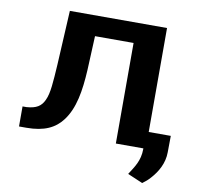

<svg xmlns="http://www.w3.org/2000/svg" viewBox="-95 -813 1171 1113"><g transform="rotate(10 491.0 -256.0)"><path d="M799 -711H227L210 -391C207 -340 204 -297 200 -263C196 -229 190 -201 180 -180C162 -140 134 -122 76 -118H53V0H96C201 0 264 -31 307 -88C363 -162 380 -266 387 -391L396 -592H623V0H799ZM724 161 813 199C830 187 845 174 859 158C895 118 928 64 928 -3L929 -99H785V4C785 74 753 115 724 161Z"/></g></svg>

Font: Asimov
Style: XWid
Weight: 500
Designer: Google
Version: Version 2.000980; 2014